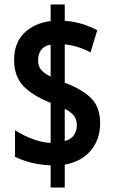

<svg xmlns="http://www.w3.org/2000/svg" viewBox="-20 -779 509 857"><path d="M206 -41Q120 -44 47 -79V-198Q80 -176 123 -159.5Q166 -143 206 -141V-320Q123 -353 83 -396.5Q43 -440 43 -511Q43 -588 88.5 -632Q134 -676 206 -685V-759H269V-686Q345 -681 414 -644L384 -545Q357 -560 327.5 -569Q298 -578 269 -581V-410Q350 -379 388.5 -339Q427 -299 427 -229Q427 -158 386 -108Q345 -58 269 -44V58H206ZM206 -580Q176 -574 163 -555.5Q150 -537 150 -509Q150 -484 163 -468Q176 -452 206 -437ZM269 -149Q297 -157 310 -176Q323 -195 323 -220Q323 -246 309.5 -263Q296 -280 269 -293Z"/></svg>

Font: Noto Sans Armenian ExtraCondensed
Style: Bold
Weight: 700
Width: 2
Designer: Monotype Design Team
Foundry: Monotype Imaging Inc.
Version: Version 2.008; ttfautohint (v1.8.4.7-5d5b)